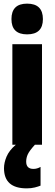

<svg xmlns="http://www.w3.org/2000/svg" viewBox="-20 -796 302 1056"><path d="M43 -691Q43 -607 129 -607Q216 -607 216 -691Q216 -776 129 -776Q43 -776 43 -691ZM203 225V122Q184 133 164 133Q124 133 124 93Q124 72 133 52.5Q142 33 172 0H211V-553H48V0H67Q30 32 16 65.5Q2 99 2 129Q2 240 127 240Q152 240 171.5 235Q191 230 203 225Z"/></svg>

Font: Noto Sans Display Condensed Black
Style: Regular
Weight: 900
Width: 3
Designer: Monotype Design team
Foundry: Monotype Imaging Inc.
Version: 1.000